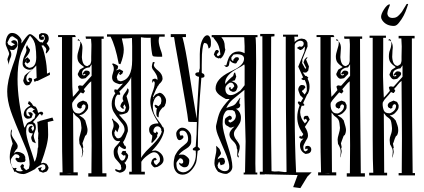

<svg xmlns="http://www.w3.org/2000/svg" viewBox="-20 -895 2174 985"><path d="M85 -62 78 -63Q73 -63 69.5 -65.5Q66 -68 63 -73Q60 -78 58 -80Q58 -81 65 -86L76 -83L81 -91L75 -100Q68 -104 60 -104Q54 -104 44.5 -91.5Q35 -79 35 -72Q35 -58 40 -45Q45 -32 54 -32Q56 -32 60 -34L66 -31L61 -25Q65 -16 85 -16Q90 -16 98 -18L90 -25L84 -42L93 -53H95L103 -48L101 -35L114 -22L128 -30Q128 -31 130 -38.5Q132 -46 132 -50Q132 -88 114 -131Q48 -286 35 -326Q17 -380 17 -425Q17 -480 45 -558Q73 -630 73 -674Q73 -684 69 -693L45 -709Q37 -709 32.5 -703.5Q28 -698 24 -689Q20 -680 18 -677L23 -666L39 -658Q55 -665 57 -669L52 -670L37 -679L40 -685L50 -689Q70 -689 70 -665Q70 -654 52 -639H40Q35 -639 29 -641Q38 -628 38 -617Q38 -607 35 -601Q27 -584 25 -565L26 -564Q26 -562 26 -561Q18 -587 18 -589Q18 -594 21 -601L27 -617Q27 -626 18 -644.5Q9 -663 9 -671Q9 -693 17.5 -709.5Q26 -726 41 -726Q58 -726 71.5 -714.5Q85 -703 91 -688L90 -682V-672Q91 -673 101.5 -688Q112 -703 120 -711.5Q128 -720 134 -720Q144 -720 167 -697Q186 -674 191 -679L199 -676L210 -694Q210 -706 204 -715L199 -716L190 -708Q199 -708 205 -706V-693L195 -690Q180 -690 180 -707V-717L191 -725H200Q230 -725 230 -697Q230 -682 219 -673Q233 -655 234 -646V-643Q226 -627 216 -620L215 -626L218 -641L215 -649L202 -663L193 -661V-660Q203 -643 212 -600Q221 -557 221 -517L236 -524V-511L171 -479L170 -481L157 -475L153 -488L168 -495Q167 -506 167 -527Q167 -548 166 -559Q162 -553 138.5 -531.5Q115 -510 115 -495Q115 -474 128 -474L132 -478L124 -487L129 -496H133L143 -493L145 -486Q145 -477 131 -460Q125 -457 118 -457Q111 -457 105.5 -465.5Q100 -474 99 -482L106 -506Q112 -514 126.5 -524Q141 -534 147 -540L134 -537Q119 -537 107.5 -545.5Q96 -554 96 -568Q96 -588 104 -606L111 -621Q115 -630 116 -638L113 -652L119 -665Q122 -654 134 -641Q134 -632 129 -623Q124 -614 116 -604Q108 -594 105 -590L121 -601L134 -587V-583L132 -577L120 -569L112 -577L118 -585H116L106 -569L114 -555L129 -547Q166 -548 166 -601Q166 -629 162 -657Q158 -688 135 -711H133Q90 -636 83 -606Q70 -558 70 -489Q70 -383 104 -243L106 -240L113 -252Q113 -253 118 -261Q122 -267 139 -273Q150 -285 157 -288L162 -307L149 -322L147 -321L146 -323L152 -331H160L141 -344Q132 -344 123.5 -336Q115 -328 115 -320Q115 -312 118 -303L131 -297L134 -301L125 -316V-319H139L147 -312L148 -308L141 -290Q129 -286 123 -286Q115 -286 108.5 -293Q102 -300 102 -308Q102 -337 136 -353L123 -363L128 -376L135 -373L137 -370L145 -362Q148 -350 162 -348Q172 -337 175 -317L176 -316L189 -322L197 -321L202 -314L195 -301L191 -307L183 -311Q165 -286 149 -269L160 -260Q164 -251 164 -239Q164 -232 158.5 -219Q153 -206 153 -199Q153 -187 164 -160Q149 -166 147 -168Q146 -170 144 -174Q142 -178 141 -182Q140 -186 140 -189Q140 -193 144 -200.5Q148 -208 148 -209V-211H143Q126 -211 126 -229Q126 -247 142 -250L148 -248L140 -237L148 -222Q155 -232 155 -237Q155 -247 145 -258H133Q114 -258 114 -221Q114 -197 131 -146Q133 -141 143 -111Q153 -81 157 -65Q170 -83 174 -137L176 -139V-181L175 -182L177 -213Q174 -219 173.5 -241.5Q173 -264 171 -270L182 -272V-274L249 -292L255 -276L225 -269Q227 -229 227 -203Q227 -156 190 -57L204 -60L218 -55Q225 -48 229 -36Q229 -26 219 -15L201 -9L182 -16L175 -32L195 -38L189 -26L196 -19L211 -28L213 -37Q213 -52 199 -52Q194 -52 184 -46Q174 -40 166 -34L159 -27Q113 -2 102 -2H101Q75 -2 59 -15L55 -12Q52 -20 44.5 -34Q37 -48 33.5 -60Q30 -72 30 -90Q30 -119 45 -158Q44 -164 39 -179Q34 -194 34 -202Q34 -213 35 -217L37 -229L39 -231L41 -223Q39 -215 39 -210Q39 -198 53 -179Q70 -156 71 -146L69 -134Q58 -124 51 -107V-106Q58 -116 69 -116Q86 -116 103 -103L110 -89L109 -85L111 -73L107 -65Q92 -62 85 -62Z M406 -119H405V-118H406ZM381 -695 378 -688Q385 -688 390 -683Q389 -690 381 -695ZM348 -5Q345 -6 339 -6Q336 -6 328.5 -5.5Q321 -5 317 -5ZM405 -131H404V-129H405ZM405 -131 407 -118Q406 -114 404 -103.5Q402 -93 400 -87L399 -90Q402 -106 402 -117Q402 -135 388 -157Q386 -171 386 -179Q386 -188 392 -208Q398 -228 398 -238V-240Q396 -268 391.5 -278Q387 -288 374 -297Q367 -301 356 -317L355 -316Q355 -205 357 -11H379V5H286V-11H301Q298 -95 298 -268V-705H278V-715H366V-710Q371 -705 369 -705H351V-644Q351 -573 350 -550V-515Q350 -442 354 -398Q363 -406 385 -433L380 -450Q383 -457 391 -457L401 -455L405 -456L450 -506V-565L439 -549Q425 -549 413 -541Q401 -533 401 -521Q401 -508 411 -508Q413 -508 419 -511L415 -517L409 -512L404 -517Q405 -518 406.5 -520.5Q408 -523 409.5 -525Q411 -527 413 -529Q415 -531 417 -532Q419 -533 422 -533Q441 -533 441 -520L439 -514L419 -494Q407 -491 401 -491Q394 -491 386.5 -499.5Q379 -508 379 -516L389 -537Q392 -540 400 -544Q408 -548 412 -551Q394 -563 385.5 -574Q377 -585 377 -605Q377 -618 384.5 -641Q392 -664 392 -673Q392 -680 391 -683Q403 -671 403 -649L400 -602Q403 -556 429 -556L443 -565Q448 -577 448 -583V-604L449 -656V-668Q449 -670 447 -696H421L419 -708H512V-696H501Q501 -305 505 -6H526V11H433V-6H449Q450 -51 450 -148Q450 -170 449.5 -212.5Q449 -255 448.5 -333.5Q448 -412 448 -478Q439 -472 426.5 -456.5Q414 -441 410 -437L416 -427L408 -416H405L394 -421Q389 -415 373 -397Q357 -379 351 -368L350 -360Q350 -313 383 -313H388Q419 -326 419 -352Q418 -356 410 -360Q405 -359 401.5 -354Q398 -349 399 -344V-342L390 -337L386 -341H383L377 -346L375 -356Q376 -359 377.5 -362Q379 -365 381.5 -367Q384 -369 385 -370Q386 -371 389.5 -372.5Q393 -374 394 -374.5Q395 -375 399.5 -376.5Q404 -378 406 -379L424 -372L432 -356V-343Q432 -335 419 -321Q405 -305 386 -304Q389 -301 395 -297.5Q401 -294 405.5 -290.5Q410 -287 413 -282L417 -278Q429 -240 429 -229Q429 -215 423 -203L417 -198Q414 -191 409.5 -178Q405 -165 403 -160L407 -140V-137H404Z M770 -391 768 -392 767 -386ZM596 -566 589 -568Q572 -660 547 -707H529V-719H825V-707H798Q794 -698 794 -686Q794 -665 809 -625Q813 -613 812 -604H789Q779 -604 774 -605Q767 -605 764 -608Q761 -611 760 -620Q753 -660 753 -703L751 -701H739Q719 -701 710 -703Q707 -704 704 -704Q703 -704 703 -703Q703 -600 703.5 -394.5Q704 -189 704 -85Q708 -93 716 -103Q724 -113 729.5 -119Q735 -125 747 -136.5Q759 -148 762 -151Q805 -194 810 -221L807 -225Q809 -233 802.5 -240Q796 -247 788 -247Q779 -247 773 -239.5Q767 -232 767 -223Q767 -213 779 -213L784 -221L791 -212L786 -202L787 -195Q780 -181 762 -163H756Q756 -167 758.5 -177.5Q761 -188 761 -194V-200Q745 -210 745 -230Q745 -262 793 -262Q793 -264 787 -274Q751 -330 751 -374Q751 -393 762.5 -422.5Q774 -452 774 -471L770 -479H768L764 -473L761 -470V-484L764 -489L776 -492Q787 -487 787 -485L788 -488Q788 -498 784.5 -506.5Q781 -515 772 -528L763 -540Q759 -547 759 -555Q759 -558 761 -566L764 -576L768 -577L774 -575Q769 -565 769 -561Q769 -550 792 -532Q814 -514 814 -491Q814 -479 796 -463L793 -457L789 -453L784 -442L782 -440L773 -419L765 -400V-396L766 -395Q772 -404 779 -411L798 -419Q810 -419 821 -405Q832 -391 832 -379Q832 -366 827 -358V-355L820 -345L815 -344Q796 -324 795 -311Q794 -307 794 -303V-293Q782 -294 782 -314Q782 -332 785 -341H780L772 -353L778 -358L793 -350L805 -362Q808 -374 808 -377Q808 -401 790 -404L787 -401Q777 -397 770.5 -381.5Q764 -366 764 -350Q764 -326 772 -308.5Q780 -291 794 -274Q808 -257 814 -244L819 -240L822 -224Q812 -174 759 -121L778 -123Q795 -119 807 -106Q819 -93 819 -75Q819 -54 788 -39L773 -36L765 -41L756 -53L755 -59Q757 -68 759 -72Q761 -76 765 -80Q769 -84 777 -86L785 -77L775 -71L771 -73L769 -68Q769 -61 773.5 -55Q778 -49 784 -49Q798 -63 799 -65Q799 -67 800 -71Q801 -75 801 -77Q801 -90 792.5 -102Q784 -114 769 -114Q757 -114 733 -95Q714 -80 705 -65V-14H723V0H643V-14H656Q656 -98 654.5 -257.5Q653 -417 653 -501Q650 -486 627 -461L608 -441L592 -425Q598 -415 597 -411L592 -408Q589 -409 584 -410Q569 -400 569 -365Q569 -349 581 -331L590 -324L606 -320L620 -324L626 -344L619 -360Q610 -348 613 -345Q616 -342 616 -339Q613 -336 609.5 -337.5Q606 -339 604 -341Q602 -343 600 -346Q598 -349 597 -350Q602 -369 613 -376V-377Q609 -385 609 -390Q609 -404 620 -417Q630 -429 635 -443Q636 -442 637.5 -439Q639 -436 640 -435V-430Q640 -425 638.5 -420.5Q637 -416 633.5 -409.5Q630 -403 629 -402Q630 -397 636.5 -376.5Q643 -356 643 -345Q643 -328 632 -317Q613 -307 591 -307V-306L621 -272Q636 -254 636 -230V-222Q634 -218 629.5 -204.5Q625 -191 620 -180.5Q615 -170 611 -166L619 -148H621L624 -146L627 -136L622 -130Q608 -131 592 -147L586 -137Q583 -122 583 -120Q583 -108 590.5 -89.5Q598 -71 606 -71Q614 -71 619 -78.5Q624 -86 624 -94L622 -100L615 -96L602 -106L607 -118L613 -121L617 -120L623 -121L627 -117L626 -113Q635 -107 638 -96L637 -94Q637 -88 635 -83Q633 -78 628.5 -71.5Q624 -65 623 -63L618 -60L625 -51L627 -42Q627 -14 595 -9Q594 -10 582.5 -13.5Q571 -17 571 -24L573 -28L583 -24L592 -21L602 -26V-37L601 -38Q601 -40 600.5 -43Q600 -46 600 -48Q596 -55 575 -78Q563 -90 563 -116Q563 -133 575 -145Q588 -158 596 -170L593 -172L586 -171Q572 -171 563 -185Q554 -199 554 -215Q554 -222 558.5 -233Q563 -244 563 -250Q563 -266 554 -284L559 -287L563 -279Q591 -260 591 -248L592 -245L582 -216L573 -230L566 -213L569 -206L567 -203L579 -187L586 -185L594 -187L601 -191Q602 -192 607.5 -201Q613 -210 616 -216.5Q619 -223 619 -229Q619 -246 609 -259Q604 -265 594 -277.5Q584 -290 576.5 -300.5Q569 -311 563 -321Q553 -338 553 -363Q553 -390 572 -417Q570 -420 568 -422Q565 -426 567 -435Q573 -438 582 -434L611 -466L593 -463Q592 -463 586.5 -465Q581 -467 579.5 -467.5Q578 -468 574 -469.5Q570 -471 568.5 -472.5Q567 -474 564 -476Q561 -478 560 -480Q559 -482 557.5 -485Q556 -488 555.5 -492Q555 -496 555 -500Q555 -507 559.5 -520.5Q564 -534 564 -541Q564 -557 555 -566L559 -570Q586 -561 586 -554V-553L583 -541L576 -536V-534L594 -540L612 -530L608 -518L597 -510L590 -516L596 -524L594 -526Q583 -516 579 -499L584 -483L599 -478Q658 -487 658 -586V-658Q658 -666 657.5 -678Q657 -690 657 -700Q637 -698 622 -698H605Q615 -658 615 -640Q615 -608 598 -566Z M897 -84 904 -83Q901 -83 893 -72.5Q885 -62 885 -59V-54Q885 -22 904 -15Q912 -11 920 -11Q931 -11 941 -17Q959 -26 972 -50.5Q985 -75 985 -104Q985 -116 984 -122Q982 -123 980 -123Q978 -123 976.5 -123Q975 -123 973.5 -123.5Q972 -124 971 -125Q970 -126 969 -128Q968 -131 971 -134Q974 -137 978.5 -139.5Q983 -142 984 -143Q990 -208 990 -269Q946 -269 946 -271Q943 -301 932 -363.5Q921 -426 918 -444Q913 -478 894.5 -579.5Q876 -681 873 -705H856V-720H934V-705H916Q932 -646 951 -520Q969 -403 989 -286Q991 -339 995.5 -407.5Q1000 -476 1001 -501Q993 -502 987 -506Q981 -510 982 -516Q984 -524 999 -524Q1002 -524 1002 -534L1005 -545V-618Q1005 -673 1025 -702Q1034 -714 1043 -714Q1052 -714 1057 -704Q1062 -694 1062 -683V-674V-667Q1062 -650 1050 -646Q1046 -670 1039 -672Q1037 -672 1033 -674Q1032 -675 1030 -675Q1020 -675 1016 -615Q1015 -597 1015 -561V-522Q1015 -520 1023 -517Q1029 -514 1029 -505Q1029 -496 1013 -496Q995 -280 995 -142Q996 -141 1001 -136.5Q1006 -132 1006 -129Q1006 -126 1000.5 -124Q995 -122 994 -121Q993 -116 991 -93Q989 -70 986 -61Q978 -38 959 -18.5Q940 1 917 1Q895 1 883 -14.5Q871 -30 871 -53Q871 -64 872.5 -74Q874 -84 876 -91Q878 -98 883 -106Q888 -114 890.5 -118Q893 -122 900 -129.5Q907 -137 910 -139Q913 -141 922 -148.5Q931 -156 933 -158Q945 -167 945 -182Q945 -199 937.5 -212Q930 -225 916 -225Q901 -225 901 -213Q901 -206 907 -198L913 -201Q921 -201 921 -192Q921 -187 914 -181.5Q907 -176 901 -176Q893 -176 888.5 -187Q884 -198 884 -209Q884 -220 894 -230Q904 -240 914 -240Q932 -240 946.5 -224.5Q961 -209 961 -192V-169Q961 -147 935 -132Q905 -114 897 -100Q903 -102 906 -102H917Q926 -102 938.5 -91.5Q951 -81 951 -73Q951 -37 928 -37H922Q915 -39 907 -45Q899 -51 899 -58Q899 -60 900 -61Q912 -50 919 -60Q920 -62 920 -64Q920 -84 897 -84Z M1196 -179V-180H1200V-179ZM1182 -452Q1181 -460 1175.5 -466Q1170 -472 1162 -471H1159Q1136 -457 1136 -441Q1136 -407 1164 -407Q1182 -407 1208 -427L1211 -428Q1215 -433 1223 -442.5Q1231 -452 1235 -458V-557L1233 -565Q1222 -556 1203 -546Q1135 -511 1135 -469V-464Q1153 -487 1176 -505L1181 -521L1186 -523L1192 -502L1185 -483L1168 -479Q1199 -469 1199 -448Q1198 -446 1196 -440Q1194 -434 1192.5 -431.5Q1191 -429 1187 -426.5Q1183 -424 1178 -424H1173L1159 -431L1154 -443L1159 -448L1164 -447L1163 -441L1169 -437ZM1167 -480H1164V-479H1167ZM1132 -17Q1156 -17 1156 -39Q1157 -46 1152 -66Q1143 -97 1135 -114L1104 -187Q1088 -223 1088 -245Q1088 -250 1089 -253Q1098 -297 1108 -320Q1120 -347 1158 -387H1139L1123 -396Q1086 -418 1086 -441Q1086 -490 1159 -526L1194 -544Q1232 -567 1232 -594Q1232 -617 1194 -617L1178 -615L1167 -601V-590L1174 -582H1177V-589L1187 -600Q1206 -606 1206 -591Q1194 -576 1193 -571L1187 -569Q1167 -572 1159 -586Q1158 -583 1157 -574Q1156 -565 1154.5 -560.5Q1153 -556 1148 -553L1140 -551L1129 -560H1141Q1151 -598 1159 -608Q1176 -631 1204 -631Q1217 -631 1235 -622V-658L1233 -703L1229 -704H1117L1116 -703Q1133 -686 1133 -657Q1133 -649 1136 -640Q1129 -607 1112 -595L1106 -597L1101 -595L1086 -602L1077 -615Q1083 -635 1089 -638Q1101 -642 1103 -628Q1104 -626 1103.5 -626Q1103 -626 1101 -628L1092 -615L1096 -607H1098Q1099 -606 1101 -608L1111 -615Q1107 -663 1085 -688Q1077 -698 1074 -704H1066V-715H1301V-704H1291Q1294 -684 1294 -576L1290 -56Q1291 -33 1291 -10H1300V0H1230V-10H1237L1239 -117Q1240 -140 1240 -170Q1240 -189 1237 -285Q1234 -381 1234 -402V-434Q1229 -429 1174 -385Q1153 -367 1141 -341Q1148 -344 1157 -347Q1166 -350 1171 -351.5Q1176 -353 1182 -357Q1188 -361 1192 -367Q1193 -369 1199.5 -377.5Q1206 -386 1211 -393L1213 -392Q1208 -379 1208 -370V-365L1213 -358L1212 -355Q1213 -347 1205.5 -342Q1198 -337 1190 -337Q1201 -332 1208.5 -319.5Q1216 -307 1216 -292Q1216 -283 1214.5 -275.5Q1213 -268 1208.5 -260.5Q1204 -253 1201.5 -249Q1199 -245 1193 -236.5Q1187 -228 1185 -226Q1180 -218 1180 -208Q1180 -193 1195 -174Q1210 -154 1210 -144Q1210 -126 1201 -103L1206 -88H1204Q1197 -88 1197 -100Q1197 -106 1197.5 -114Q1198 -122 1198 -126L1195 -133Q1195 -154 1175 -172Q1157 -188 1157 -206Q1157 -223 1183 -246L1165 -240L1157 -242Q1154 -245 1149 -247.5Q1144 -250 1141 -252Q1138 -254 1135.5 -258.5Q1133 -263 1133 -270Q1133 -286 1139 -290Q1146 -296 1158 -302Q1169 -298 1169 -292V-285L1160 -279L1156 -282L1152 -276L1153 -271L1161 -266Q1190 -277 1190 -302Q1190 -305 1184 -323L1173 -330H1154H1151Q1141 -330 1133.5 -317Q1126 -304 1125 -296Q1122 -281 1122 -258Q1122 -228 1149 -146Q1172 -74 1172 -40Q1172 -16 1146 -4Q1145 -3 1137 -3Q1123 -3 1099 -14Q1080 -36 1080 -58Q1080 -73 1085 -94.5Q1090 -116 1090 -127Q1090 -137 1089 -142L1090 -147L1106 -131L1114 -110Q1114 -102 1100 -88L1096 -77Q1107 -86 1121 -86L1130 -82Q1134 -69 1134.5 -67Q1135 -65 1130 -53L1112 -47L1105 -66L1102 -62L1096 -47L1099 -34Q1116 -17 1132 -17Z M1548 -105Q1519 -118 1519 -150V-152Q1519 -169 1537 -184L1525 -183L1515 -188L1518 -198H1521L1524 -194L1530 -197L1536 -207Q1505 -247 1505 -294Q1505 -322 1517 -354L1508 -367V-369L1512 -375H1514L1523 -371L1536 -393H1532V-395L1520 -406L1512 -427Q1510 -433 1510 -435Q1510 -444 1515.5 -451.5Q1521 -459 1528 -459Q1538 -459 1543 -455L1547 -447L1534 -431L1531 -432L1529 -426L1543 -410L1552 -424L1554 -430V-446Q1554 -465 1543 -485L1535 -484L1525 -490L1535 -498L1510 -553L1542 -632L1544 -649V-657L1532 -643L1522 -638L1518 -639L1503 -649L1514 -656L1517 -657L1526 -655Q1538 -658 1538 -672Q1538 -683 1524 -686H1522Q1512 -686 1502 -679Q1492 -672 1492 -663V-661Q1493 -588 1493 -444Q1493 -372 1492 -336V-315Q1492 -154 1499 -11H1579L1557 11L1521 70L1484 65L1507 3L1338 -1V0H1313V-14H1328L1326 -709H1315V-721H1388V-709L1371 -707L1370 -336L1371 -165L1373 -17Q1383 -15 1389 -15Q1393 -15 1400 -15.5Q1407 -16 1410 -16Q1416 -16 1426 -14Q1436 -12 1442 -12Q1447 -12 1450 -13Q1446 -361 1446 -599V-652V-707H1432V-717H1509V-707H1490L1492 -679Q1495 -685 1506 -691Q1517 -697 1528 -697L1543 -694L1551 -688L1557 -677L1558 -657L1531 -590V-576L1529 -573L1546 -542L1551 -546L1537 -575L1543 -591L1556 -603L1557 -601Q1557 -597 1550 -590L1565 -554L1561 -532L1551 -523H1537L1535 -525L1534 -523L1547 -505L1551 -506L1562 -497L1558 -491Q1568 -472 1568 -452V-449Q1568 -431 1559 -413L1556 -411L1535 -366L1539 -362L1542 -356L1536 -352L1528 -353Q1520 -334 1520 -318Q1521 -288 1544 -262L1556 -275L1550 -286L1540 -281Q1538 -287 1538 -288Q1538 -301 1552 -301Q1553 -301 1554.5 -300.5Q1556 -300 1557 -300L1559 -302L1569 -282L1544 -244Q1560 -221 1560 -200Q1560 -192 1557 -186Q1555 -183 1549 -172.5Q1543 -162 1539.5 -154Q1536 -146 1536 -142Q1536 -132 1539 -123L1547 -118L1557 -124L1559 -131L1554 -133L1549 -129L1545 -134L1548 -145L1560 -147Q1576 -144 1577 -129Q1577 -113 1563 -108Z M1732 -119H1731V-118H1732ZM1707 -695 1704 -688Q1711 -688 1716 -683Q1715 -690 1707 -695ZM1674 -5Q1671 -6 1665 -6Q1662 -6 1654.5 -5.5Q1647 -5 1643 -5ZM1731 -131H1730V-129H1731ZM1731 -131 1733 -118Q1732 -114 1730 -103.5Q1728 -93 1726 -87L1725 -90Q1728 -106 1728 -117Q1728 -135 1714 -157Q1712 -171 1712 -179Q1712 -188 1718 -208Q1724 -228 1724 -238V-240Q1722 -268 1717.5 -278Q1713 -288 1700 -297Q1693 -301 1682 -317L1681 -316Q1681 -205 1683 -11H1705V5H1612V-11H1627Q1624 -95 1624 -268V-705H1604V-715H1692V-710Q1697 -705 1695 -705H1677V-644Q1677 -573 1676 -550V-515Q1676 -442 1680 -398Q1689 -406 1711 -433L1706 -450Q1709 -457 1717 -457L1727 -455L1731 -456L1776 -506V-565L1765 -549Q1751 -549 1739 -541Q1727 -533 1727 -521Q1727 -508 1737 -508Q1739 -508 1745 -511L1741 -517L1735 -512L1730 -517Q1731 -518 1732.5 -520.5Q1734 -523 1735.5 -525Q1737 -527 1739 -529Q1741 -531 1743 -532Q1745 -533 1748 -533Q1767 -533 1767 -520L1765 -514L1745 -494Q1733 -491 1727 -491Q1720 -491 1712.5 -499.5Q1705 -508 1705 -516L1715 -537Q1718 -540 1726 -544Q1734 -548 1738 -551Q1720 -563 1711.5 -574Q1703 -585 1703 -605Q1703 -618 1710.5 -641Q1718 -664 1718 -673Q1718 -680 1717 -683Q1729 -671 1729 -649L1726 -602Q1729 -556 1755 -556L1769 -565Q1774 -577 1774 -583V-604L1775 -656V-668Q1775 -670 1773 -696H1747L1745 -708H1838V-696H1827Q1827 -305 1831 -6H1852V11H1759V-6H1775Q1776 -51 1776 -148Q1776 -170 1775.5 -212.5Q1775 -255 1774.5 -333.5Q1774 -412 1774 -478Q1765 -472 1752.5 -456.5Q1740 -441 1736 -437L1742 -427L1734 -416H1731L1720 -421Q1715 -415 1699 -397Q1683 -379 1677 -368L1676 -360Q1676 -313 1709 -313H1714Q1745 -326 1745 -352Q1744 -356 1736 -360Q1731 -359 1727.5 -354Q1724 -349 1725 -344V-342L1716 -337L1712 -341H1709L1703 -346L1701 -356Q1702 -359 1703.5 -362Q1705 -365 1707.5 -367Q1710 -369 1711 -370Q1712 -371 1715.5 -372.5Q1719 -374 1720 -374.5Q1721 -375 1725.5 -376.5Q1730 -378 1732 -379L1750 -372L1758 -356V-343Q1758 -335 1745 -321Q1731 -305 1712 -304Q1715 -301 1721 -297.5Q1727 -294 1731.5 -290.5Q1736 -287 1739 -282L1743 -278Q1755 -240 1755 -229Q1755 -215 1749 -203L1743 -198Q1740 -191 1735.5 -178Q1731 -165 1729 -160L1733 -140V-137H1730Z M1996 -120V-119H1997V-120ZM1995 -132V-130H1996V-132ZM1968 -830H1967Q1967 -803 1994 -803Q2004 -803 2011.5 -806Q2019 -809 2026.5 -817Q2034 -825 2038 -829.5Q2042 -834 2050 -848Q2058 -862 2061 -866Q2065 -875 2069 -875Q2073 -875 2074 -874L2068 -856Q2054 -812 2028 -780Q2015 -762 2001 -762Q1961 -762 1941 -791Q1935 -800 1935 -808Q1935 -824 1951 -848.5Q1967 -873 1980 -873V-871Q1980 -866 1976 -858Q1968 -840 1968 -830ZM1980 -695Q1986 -689 1987 -681Q1981 -689 1970 -689ZM1987 -681Q1995 -671 1995 -650Q1995 -649 1994.5 -645.5Q1994 -642 1993.5 -635.5Q1993 -629 1993 -623Q1992 -616 1992 -603Q1995 -557 2021 -557L2035 -566Q2040 -578 2040 -584V-605L2041 -657L2039 -698H2025V-711H2107V-698H2093V-514Q2093 -336 2097 -7H2109V5H2025V-7H2041Q2042 -51 2042 -184Q2042 -234 2040 -480Q2030 -473 2021 -461Q2012 -449 2002 -439L2008 -429L2000 -418H1997L1986 -423Q1972 -405 1964 -397Q1951 -384 1944 -370L1943 -362Q1943 -344 1949 -329Q1955 -314 1976 -314H1981Q2012 -327 2012 -353L2010 -358L2003 -361Q1998 -359 1995 -354Q1992 -348 1993 -344V-342L1984 -337L1980 -341H1977L1971 -346L1969 -356Q1973 -368 1981 -371L1999 -379L2017 -372L2025 -356V-346Q2025 -335 2012 -321Q1999 -304 1979 -303Q1984 -299 1994 -293Q2001 -288 2006 -281L2010 -277L2019 -252Q2023 -241 2023 -227Q2023 -213 2017 -201L2011 -196Q2005 -184 2003 -177Q2000 -165 1996 -158L2000 -138V-135H1997L2000 -116L1997 -101Q1995 -91 1993 -86L1992 -89Q1995 -106 1995 -119Q1995 -132 1981 -155Q1979 -169 1979 -177Q1979 -189 1985 -204Q1991 -219 1991 -236V-238Q1988 -275 1982 -282Q1976 -289 1968 -294Q1961 -298 1950 -314L1949 -313Q1949 -209 1951 -9H1966V5H1874V-9H1895Q1892 -63 1892 -185V-701H1876V-712H1960V-701H1946V-650V-640L1945 -513V-502Q1947 -425 1949 -394Q1958 -402 1980 -429L1975 -446L1979 -451L1986 -452L1996 -450L2000 -451L2045 -501V-560L2034 -544Q2022 -544 2009 -537Q1996 -530 1996 -516Q1996 -503 2006 -503Q2008 -503 2014 -506L2010 -512L2004 -507L1999 -512L2008 -523Q2013 -529 2020 -529Q2038 -529 2038 -516L2036 -510L2027 -500L2018 -491Q2006 -488 2000 -488Q1993 -488 1986 -497Q1978 -507 1978 -514L1988 -535Q1993 -540 1999 -543Q2005 -546 2010 -551Q1993 -562 1984 -574Q1975 -586 1975 -605Q1975 -626 1981 -639Q1986 -651 1988 -669Q1988 -678 1987 -681Z"/></svg>

Font: Bukvitsa
Style: Regular
Weight: 500
Foundry: Ponomar Technologies, Inc.
Version: Version 1.1